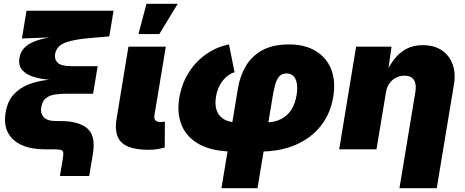

<svg xmlns="http://www.w3.org/2000/svg" viewBox="-20 -784 2440 1008"><path d="M294.4 140.1 308.6 56.6Q313 30.8 312.3 18.8Q311.5 6.8 300.8 3.4Q290 0 263.7 0H216.3Q144 0 94 -22.5Q43.9 -44.9 21.7 -87.9Q-0.5 -130.9 9.3 -191.4Q18.6 -251.5 51 -287.1Q83.5 -322.8 129.6 -340.6Q175.8 -358.4 228.3 -364.3Q280.8 -370.1 329.6 -370.1L328.6 -361.3Q281.7 -361.3 235.6 -365.5Q189.5 -369.6 152.6 -381.8Q115.7 -394 95.7 -417.5Q75.7 -440.9 82 -479.5Q87.9 -516.6 115.7 -540.3Q143.6 -564 192.6 -577.1Q241.7 -590.3 311 -597.7L315.9 -590.3L95.2 -582L119.1 -727.5H576.2L553.7 -592.8L465.3 -585.4Q375 -578.6 326.7 -561.8Q278.3 -544.9 269.5 -501.5Q264.2 -474.1 282 -455.3Q299.8 -436.5 358.9 -436.5H492.7L468.8 -292H329.1Q293.5 -292 265.9 -287.4Q238.3 -282.7 220.7 -268.3Q203.1 -253.9 197.3 -225.1Q190.4 -192.4 208.3 -170.4Q226.1 -148.4 274.9 -148.4H298.8Q392.1 -148.4 438 -110.1Q483.9 -71.8 467.3 26.4L448.2 140.1Z M761.2 2.4Q658.7 2.4 618.4 -36.1Q578.1 -74.7 591.8 -159.2L654.3 -539.1H850.6L790.5 -177.7Q788.1 -161.1 795.9 -152.3Q803.7 -143.6 821.3 -143.6Q830.1 -143.6 835.9 -144Q841.8 -144.5 845.7 -146L844.7 -9.3Q832 -5.9 810.5 -1.7Q789.1 2.4 761.2 2.4ZM707 -605 749 -764.2H913.1L816.4 -605Z M1142.6 204.1 1229.5 -321.8Q1240.2 -386.2 1271.2 -438.2Q1302.2 -490.2 1357.7 -520.5Q1413.1 -550.8 1497.1 -550.8Q1581.1 -550.8 1637.9 -516.1Q1694.8 -481.4 1719 -419.7Q1743.2 -357.9 1729.5 -275.4Q1715.3 -189 1665.3 -124.5Q1615.2 -60.1 1533.4 -24.2Q1451.7 11.7 1341.3 11.7H1209.5Q1098.6 11.7 1030.3 -24.4Q961.9 -60.5 934.8 -124.3Q907.7 -188 921.4 -271Q933.6 -342.8 969.5 -400.9Q1005.4 -459 1060.1 -498Q1114.7 -537.1 1182.1 -550.8L1211.4 -404.8Q1188.5 -397.9 1168 -380.1Q1147.5 -362.3 1133.3 -335.4Q1119.1 -308.6 1113.8 -274.9Q1107.4 -236.3 1116.9 -206.1Q1126.5 -175.8 1155.3 -158.2Q1184.1 -140.6 1234.9 -140.6H1366.7Q1418.5 -140.6 1453.6 -158Q1488.8 -175.3 1509.3 -207.5Q1529.8 -239.7 1537.1 -284.7Q1542.5 -318.8 1538.6 -344.5Q1534.7 -370.1 1521 -384.3Q1507.3 -398.4 1484.4 -398.4Q1458 -398.4 1444.1 -380.6Q1430.2 -362.8 1423.3 -334.7Q1416.5 -306.6 1411.1 -275.4L1332 204.1Z M2006.3 -299.3 1956.5 0H1760.7L1849.6 -539.1H2035.6L2015.6 -398.9L2005.4 -400.4Q2025.9 -442.4 2052 -475.6Q2078.1 -508.8 2114.3 -527.8Q2150.4 -546.9 2200.2 -546.9Q2258.8 -546.9 2298.6 -520.5Q2338.4 -494.1 2355.7 -447.8Q2373 -401.4 2363.3 -341.3L2272.9 204.1H2077.1L2160.6 -300.8Q2167.5 -341.3 2153.3 -364Q2139.2 -386.7 2103.5 -386.7Q2079.6 -386.7 2059.1 -376.2Q2038.6 -365.7 2024.7 -346.4Q2010.7 -327.1 2006.3 -299.3Z"/></svg>

Font: Inter 18pt Black
Style: Italic
Weight: 900
Italic angle: -9.3988°
Designer: Rasmus Andersson
Foundry: rsms
Version: Version 4.001;git-66647c0bb